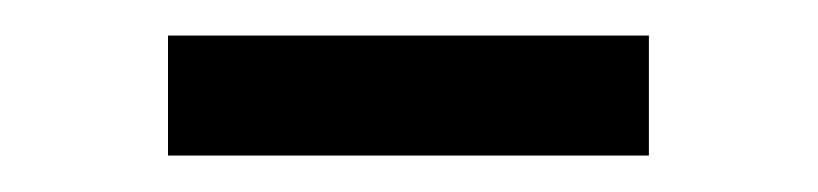

<svg xmlns="http://www.w3.org/2000/svg" viewBox="-20 -335 460 108"><path d="M74.5 -247.5V-315H345V-247.5Z"/></svg>

Font: Encode Sans Condensed Thin
Style: Regular
Weight: 400
Version: Version 3.002